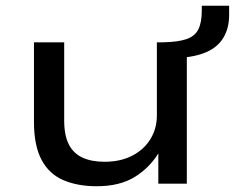

<svg xmlns="http://www.w3.org/2000/svg" viewBox="-20 -638 816 667"><path d="M316 9Q250 9 200.5 -12Q151 -33 124.5 -82.5Q98 -132 98 -214V-491H203V-219Q203 -168 219 -136.5Q235 -105 266.5 -90.5Q298 -76 343 -76Q399 -76 440 -97.5Q481 -119 503 -155.5Q525 -192 525 -237V-491H629V0H530V-110H533Q501 -56 448.5 -23.5Q396 9 316 9ZM601 -437 545 -475V-491Q598 -492 627.5 -502Q657 -512 669 -536Q681 -560 681 -601V-618H776V-586Q776 -540 756 -507Q736 -474 697 -457Q658 -440 601 -437Z"/></svg>

Font: Nunito Sans 10pt Expanded Medium
Style: Regular
Weight: 500
Width: 7
Designer: Vernon Adams
Foundry: Vernon Adams
Version: Version 3.101;gftools[0.9.27]